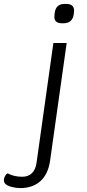

<svg xmlns="http://www.w3.org/2000/svg" viewBox="-153 -770 443 982"><path d="M-127 169Q-133 162 -133 152Q-133 140 -126 128.5Q-119 117 -113 117Q-82 134 -39 134Q-9 134 10 116Q29 98 34 62L120 -550H188L103 53Q93 121 53.5 156.5Q14 192 -50 192Q-70 192 -93.5 186Q-117 180 -127 169ZM125 -684Q125 -692 126 -696L127 -705Q133 -750 178 -750H186Q226 -750 226 -715L225 -705L224 -696Q217 -651 172 -651H164Q125 -651 125 -684Z"/></svg>

Font: Krub
Style: Italic
Weight: 400
Italic angle: -8°
Designer: Ekaluck Peanpanawate
Foundry: Cadson Demak Co.,Ltd.
Version: Version 1.000; ttfautohint (v1.6)